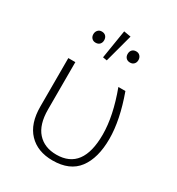

<svg xmlns="http://www.w3.org/2000/svg" viewBox="-178 -851 894 970"><g transform="rotate(30 269.0 -366.0)"><path d="M259 -568 235 -572 262 -739 303 -732ZM165 -617Q151 -617 142.5 -626Q134 -635 134 -649Q134 -663 142.5 -672.5Q151 -682 165 -682Q180 -682 188.5 -673Q197 -664 197 -649Q197 -635 188.5 -626Q180 -617 165 -617ZM366 -617Q351 -617 342.5 -626Q334 -635 334 -649Q334 -664 342.5 -673Q351 -682 366 -682Q380 -682 388.5 -672.5Q397 -663 397 -649Q397 -635 388.5 -626Q380 -617 366 -617ZM274 7Q186 7 135.5 -46Q85 -99 85 -198V-481H126V-205Q126 -117 166 -72.5Q206 -28 276 -28Q429 -28 429 -233Q429 -341 377 -481H418Q469 -340 469 -231Q469 -119 421.5 -56Q374 7 274 7Z"/></g></svg>

Font: Cantarell Light
Style: Regular
Weight: 300
Designer: Dave Crossland, Nikolaus Waxweiler, Florian Fecher, Jacques Le Bailly, Eben Sorkin, Alexei Vanyashin, Alexios Zavras, Em
Version: Version 0.303